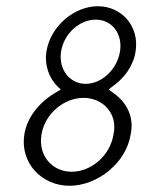

<svg xmlns="http://www.w3.org/2000/svg" viewBox="-20 -595 457 616"><path d="M58 -163C44 -73 113 1 203 1C293 1 385 -73 399 -163C412 -221 385 -270 339 -300L329 -308L340 -317C379 -344 408 -384 415 -430C428 -511 370 -575 294 -575C218 -575 142 -511 129 -430C122 -385 138 -344 165 -317L175 -308L162 -300C109 -270 67 -221 58 -163ZM113 -163C124 -231 186 -281 248 -281C310 -281 359 -231 344 -163C333 -95 272 -44 210 -44C148 -44 102 -95 113 -163ZM176 -430C185 -487 235 -532 287 -532C339 -532 374 -487 365 -430C356 -373 307 -326 255 -326C203 -326 167 -373 176 -430Z"/></svg>

Font: Charger Sport
Style: ExLitNrwObl
Weight: 200
Designer: Jasper
Foundry: Cannot Into Space Fonts
Version: Version 1.1